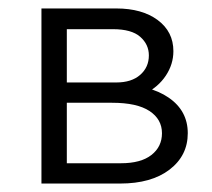

<svg xmlns="http://www.w3.org/2000/svg" viewBox="-20 -434 502 454"><path d="M78 0V-414H255Q316 -414 353 -386.5Q390 -359 390 -313Q390 -282 372 -255Q354 -228 322 -212Q290 -196 248 -196L258 -234Q334 -234 379 -203Q424 -172 424 -119Q424 -66 381 -33Q338 0 264 0ZM138 -48H266Q313 -48 338 -67.5Q363 -87 363 -119Q363 -152 333.5 -171.5Q304 -191 245 -191H119V-239H255Q291 -239 311.5 -257Q332 -275 332 -303Q332 -329 311.5 -347Q291 -365 247 -365H138Z"/></svg>

Font: Ysabeau Office
Style: Regular
Weight: 400
Designer: Christian Thalmann (Catharsis Fonts)
Version: Version 2.001;gftools[0.9.30]; featfreeze: tnum,lnum,ss02